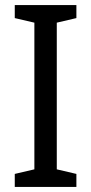

<svg xmlns="http://www.w3.org/2000/svg" viewBox="-20 -734 358 754"><path d="M280 0V-51L203 -69V-645L280 -663V-714H38V-663L115 -645V-69L38 -51V0Z"/></svg>

Font: Noto Sans Lao UI SemCond
Style: Regular
Weight: 400
Width: 4
Designer: Monotype Design Team
Foundry: Monotype Imaging Inc.
Version: Version 2.000